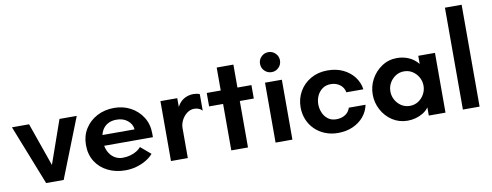

<svg xmlns="http://www.w3.org/2000/svg" viewBox="-63 -1066 3566 1392"><g transform="rotate(-10 1720.0 -370.0)"><path d="M184 0 10 -441H136L248 -122L360 -441H487L313 0Z M767 9Q695 9 638 -19.5Q581 -48 548.5 -99.5Q516 -151 516 -221Q516 -288 548.5 -340Q581 -392 637 -421.5Q693 -451 764 -451Q829 -451 883.5 -422Q938 -393 971 -341Q1004 -289 1004 -221V-193H616V-272H883Q879 -312 846.5 -338Q814 -364 766 -364Q726 -364 698.5 -347.5Q671 -331 656.5 -301Q642 -271 642 -231Q642 -186 658 -153Q674 -120 701.5 -102Q729 -84 762 -84Q793 -84 819.5 -91.5Q846 -99 866.5 -111.5Q887 -124 899 -139L973 -76Q953 -52 920.5 -32.5Q888 -13 848.5 -2Q809 9 767 9Z M1103 0V-441H1227V-376Q1239 -400 1257 -416.5Q1275 -433 1298.5 -441.5Q1322 -450 1348 -450Q1358 -450 1370.5 -448Q1383 -446 1393 -441V-320Q1381 -333 1365.5 -338.5Q1350 -344 1334 -344Q1305 -344 1280.5 -325.5Q1256 -307 1241.5 -278.5Q1227 -250 1227 -220V0Z M1547 0V-342H1444V-441H1547V-610H1670V-441H1773V-342H1670V0Z M1873 0V-441H1997V0ZM1935 -508Q1904 -508 1882.5 -529.5Q1861 -551 1861 -582Q1861 -612 1882.5 -633.5Q1904 -655 1935 -655Q1965 -655 1986.5 -633.5Q2008 -612 2008 -582Q2008 -551 1986.5 -529.5Q1965 -508 1935 -508Z M2332 10Q2281 10 2237.5 -7.5Q2194 -25 2162 -56.5Q2130 -88 2113 -130Q2096 -172 2096 -220Q2096 -283 2126 -335.5Q2156 -388 2210 -419Q2264 -450 2334 -450Q2398 -450 2447.5 -426.5Q2497 -403 2528.5 -362Q2560 -321 2567 -270H2442Q2435 -306 2407 -327Q2379 -348 2340 -348Q2303 -348 2277.5 -329Q2252 -310 2239 -281Q2226 -252 2226 -219Q2226 -189 2238 -159Q2250 -129 2275 -109.5Q2300 -90 2337 -90Q2375 -90 2402.5 -107.5Q2430 -125 2440 -157H2563Q2553 -108 2521.5 -70.5Q2490 -33 2441.5 -11.5Q2393 10 2332 10Z M2845 10Q2783 10 2733.5 -22Q2684 -54 2655.5 -107Q2627 -160 2627 -220Q2627 -281 2655.5 -333Q2684 -385 2733.5 -418Q2783 -451 2845 -451Q2891 -451 2931.5 -433.5Q2972 -416 3001 -380V-440H3124V0H3001V-60Q2984 -37 2959 -21.5Q2934 -6 2904.5 2Q2875 10 2845 10ZM2879 -93Q2914 -93 2941.5 -111Q2969 -129 2985 -158Q3001 -187 3001 -220Q3001 -254 2985 -282.5Q2969 -311 2941.5 -329Q2914 -347 2879 -347Q2844 -347 2816.5 -329Q2789 -311 2773 -282.5Q2757 -254 2757 -220Q2757 -187 2773 -158Q2789 -129 2816.5 -111Q2844 -93 2879 -93Z M3252 0V-750H3375V0Z"/></g></svg>

Font: Teachers SemiBold
Style: Regular
Weight: 600
Version: Version 1.001